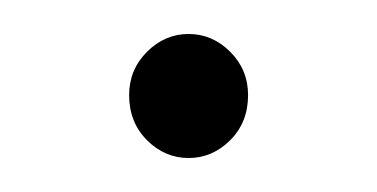

<svg xmlns="http://www.w3.org/2000/svg" viewBox="-20 -328 222 113"><path d="M126 -272Q126 -256 115.5 -245.5Q105 -235 91 -235Q77 -235 66.5 -245.5Q56 -256 56 -272Q56 -287 66.5 -297.5Q77 -308 91 -308Q105 -308 115.5 -297.5Q126 -287 126 -272Z"/></svg>

Font: TypoPRO Montserrat Alternates
Style: Regular
Weight: 275
Designer: Julieta Ulanovsky
Foundry: Julieta Ulanovsky
Version: Version 6.001